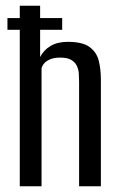

<svg xmlns="http://www.w3.org/2000/svg" viewBox="-20 -650 413 670"><path d="M49 0V-630H120V-451Q133 -476 157 -490Q181 -504 217 -504Q268 -504 292.5 -486Q317 -468 324.5 -438.5Q332 -409 332 -373V0H256V-365Q256 -379 255 -393.5Q254 -408 248 -420.5Q242 -433 228.5 -441Q215 -449 190 -449Q167 -449 152.5 -442Q138 -435 131.5 -425.5Q125 -416 125 -409V0ZM6 -546V-587H197V-546Z"/></svg>

Font: Alumni Sans Medium
Style: Regular
Weight: 500
Designer: Robert E. Leuschke
Foundry: Robert E. Leuschke
Version: Version 1.018